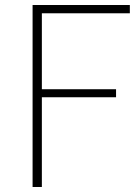

<svg xmlns="http://www.w3.org/2000/svg" viewBox="-20 -746 558 766"><path d="M110 0H147V-358H443V-390H147V-693H498V-726H110Z"/></svg>

Font: Source Han Sans JP ExtraLight
Style: Regular
Weight: 250
Designer: Ryoko NISHIZUKA 西塚涼子 (kana, bopomofo & ideographs); Paul D. Hunt (Latin, Greek & Cyrillic); Sandoll Communications 산돌커뮤니
Foundry: Adobe
Version: Version 2.001;hotconv 1.0.107;makeotfexe 2.5.65593